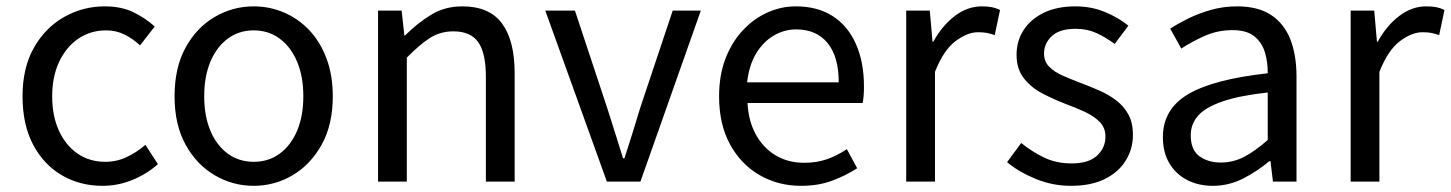

<svg xmlns="http://www.w3.org/2000/svg" viewBox="-20 -577 4609 610"><path d="M305.9 13.4Q233.9 13.4 176.3 -20.3Q118.7 -54 85.1 -117.6Q51.6 -181.2 51.6 -271Q51.6 -361.9 87.9 -425.7Q124.2 -489.4 183.9 -523.1Q243.5 -556.8 312.8 -556.8Q366 -556.8 404.6 -537.8Q443.1 -518.9 471.5 -492.7L425 -432.8Q401.8 -454.3 375.4 -467.4Q349.1 -480.5 317.1 -480.5Q267.7 -480.5 228.9 -454.2Q190.2 -427.8 168 -380.8Q145.8 -333.8 145.8 -271Q145.8 -208.7 167.2 -161.8Q188.7 -114.9 226.6 -88.9Q264.5 -62.9 314.3 -62.9Q351.7 -62.9 384 -78.7Q416.3 -94.4 442 -116.9L481.7 -55.4Q445.2 -23.3 399.9 -5Q354.6 13.4 305.9 13.4Z M786.1 13.4Q719.6 13.4 662 -20.3Q604.4 -54 569.5 -117.6Q534.6 -181.2 534.6 -271Q534.6 -361.9 569.5 -425.7Q604.4 -489.4 662 -523.1Q719.6 -556.8 786.1 -556.8Q835.9 -556.8 881.3 -537.7Q926.7 -518.6 961.8 -481.9Q996.8 -445.3 1017 -392.1Q1037.3 -338.9 1037.3 -271Q1037.3 -181.2 1002.1 -117.6Q966.8 -54 909.7 -20.3Q852.7 13.4 786.1 13.4ZM786.1 -62.9Q833.2 -62.9 868.7 -88.9Q904.2 -114.9 924 -161.8Q943.7 -208.7 943.7 -271Q943.7 -333.8 924 -380.8Q904.2 -427.8 868.7 -454.2Q833.2 -480.5 786.1 -480.5Q739.1 -480.5 703.6 -454.2Q668.1 -427.8 648.4 -380.8Q628.8 -333.8 628.8 -271Q628.8 -208.7 648.4 -161.8Q668.1 -114.9 703.6 -88.9Q739.1 -62.9 786.1 -62.9Z M1181.1 0V-543.4H1256L1264.7 -464.5H1267.1Q1305.8 -503.1 1349.3 -529.9Q1392.9 -556.8 1449.1 -556.8Q1534.8 -556.8 1575 -502.4Q1615.1 -448 1615.1 -344.1V0H1523.7V-332.4Q1523.7 -408.5 1499.5 -442.9Q1475.3 -477.4 1420.5 -477.4Q1378.9 -477.4 1346 -456.4Q1313.2 -435.5 1272.5 -394V0Z M1908.1 0 1712.4 -543.4H1806.6L1909.2 -233.8Q1922 -194.2 1934.6 -153.6Q1947.3 -113 1959.5 -74.1H1963.9Q1976.7 -113 1989.3 -153.6Q2002 -194.2 2013.8 -233.8L2117.3 -543.4H2206.6L2014.7 0Z M2524.7 13.4Q2452.5 13.4 2393.4 -20.6Q2334.3 -54.6 2299.4 -118.2Q2264.6 -181.9 2264.6 -271Q2264.6 -337.5 2284.6 -390.1Q2304.7 -442.7 2339.5 -480.1Q2374.4 -517.6 2418 -537.2Q2461.6 -556.8 2508.4 -556.8Q2577.6 -556.8 2625.8 -525.7Q2674 -494.5 2699.4 -437.1Q2724.9 -379.7 2724.9 -301.7Q2724.9 -287.4 2723.9 -274.1Q2723 -260.7 2720.6 -249.7H2354.9Q2358 -192.4 2381.3 -149.8Q2404.7 -107.2 2444.1 -83.5Q2483.4 -59.8 2535.3 -59.8Q2574.8 -59.8 2607.5 -71.2Q2640.1 -82.7 2670.5 -103.1L2703.3 -42.5Q2667.8 -19.4 2624 -3Q2580.2 13.4 2524.7 13.4ZM2353.7 -315.5H2644.7Q2644.7 -397.1 2609.2 -440.3Q2573.8 -483.6 2509.5 -483.6Q2471.5 -483.6 2438.1 -463.9Q2404.7 -444.3 2382.2 -406.9Q2359.7 -369.6 2353.7 -315.5Z M2859.1 0V-543.4H2934L2942.7 -444.4H2945.1Q2973.4 -495.9 3013.6 -526.3Q3053.7 -556.8 3099.2 -556.8Q3117.9 -556.8 3131.2 -554.2Q3144.6 -551.6 3157.2 -545.4L3140.4 -465.6Q3126.2 -470.2 3115.3 -472.4Q3104.3 -474.6 3087.2 -474.6Q3053.7 -474.6 3015.9 -446.4Q2978 -418.2 2950.5 -348.8V0Z M3382.1 13.4Q3324.6 13.4 3271.3 -8.3Q3218 -30 3179.5 -61.7L3224.4 -122.7Q3259.7 -94.3 3298 -76.1Q3336.2 -57.8 3384.9 -57.8Q3438.8 -57.8 3465.4 -82.6Q3492.1 -107.5 3492.1 -143.1Q3492.1 -171.1 3473.7 -189.8Q3455.2 -208.5 3426.5 -221.7Q3397.7 -235 3367.5 -246Q3329.9 -260.6 3293.6 -279.1Q3257.4 -297.7 3233.5 -327.5Q3209.7 -357.2 3209.7 -403Q3209.7 -446.6 3232 -481.3Q3254.3 -516 3296.2 -536.4Q3338.1 -556.8 3396.8 -556.8Q3447.3 -556.8 3490.6 -538.8Q3533.9 -520.9 3565 -495.4L3521.4 -437.5Q3493.4 -458.3 3463.6 -471.9Q3433.8 -485.5 3397.9 -485.5Q3346.2 -485.5 3321.6 -462.2Q3297 -438.9 3297 -407.3Q3297 -381.8 3313.4 -365Q3329.7 -348.2 3356.8 -336.5Q3384 -324.7 3414.2 -313.1Q3444.2 -301.9 3473.5 -289Q3502.7 -276.1 3526.5 -257.9Q3550.4 -239.8 3564.9 -213.5Q3579.4 -187.2 3579.4 -148.2Q3579.4 -104.1 3556.7 -67.1Q3534 -30.1 3490.3 -8.4Q3446.7 13.4 3382.1 13.4Z M3833.2 13.4Q3787.9 13.4 3752.1 -4.9Q3716.2 -23.2 3695.4 -57.9Q3674.6 -92.5 3674.6 -141.3Q3674.6 -230.1 3754.5 -277.5Q3834.3 -325 4007.7 -344.2Q4008.1 -379.4 3998.8 -410.5Q3989.5 -441.7 3965.2 -461.5Q3940.9 -481.3 3896 -481.3Q3848.6 -481.3 3807.1 -462.8Q3765.7 -444.3 3733 -422.7L3697.9 -486Q3723 -502.3 3755.8 -518.5Q3788.6 -534.7 3827.9 -545.7Q3867.1 -556.8 3910.5 -556.8Q3977.2 -556.8 4018.8 -529.1Q4060.3 -501.4 4079.7 -451.5Q4099.1 -401.6 4099.1 -334V0H4024.2L4016.5 -64.9H4012.7Q3974.6 -32.7 3929.3 -9.7Q3883.9 13.4 3833.2 13.4ZM3858.8 -60.6Q3898 -60.6 3933.3 -79Q3968.5 -97.4 4007.7 -132.4V-283.2Q3916.7 -273.1 3862.8 -254.3Q3809 -235.5 3786 -209.1Q3763.1 -182.6 3763.1 -147.4Q3763.1 -100.4 3790.9 -80.5Q3818.6 -60.6 3858.8 -60.6Z M4271.1 0V-543.4H4346L4354.7 -444.4H4357.1Q4385.4 -495.9 4425.6 -526.3Q4465.7 -556.8 4511.2 -556.8Q4529.9 -556.8 4543.2 -554.2Q4556.6 -551.6 4569.2 -545.4L4552.4 -465.6Q4538.2 -470.2 4527.3 -472.4Q4516.3 -474.6 4499.2 -474.6Q4465.7 -474.6 4427.9 -446.4Q4390 -418.2 4362.5 -348.8V0Z"/></svg>

Font: Shanggu Sans SC VF
Style: Regular
Weight: 250
Designer: GuiWonder
Version: Version 1.021